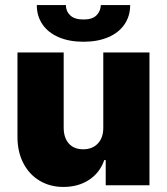

<svg xmlns="http://www.w3.org/2000/svg" viewBox="-20 -740 667 767"><path d="M392.6 -530.3H577.1V0H402.3V-100.6H396.5Q378.9 -49.8 335.7 -21.5Q292.5 6.8 233.4 6.8Q179.2 6.8 137.5 -18.6Q95.7 -43.9 72.8 -89.1Q49.8 -134.3 49.8 -192.4V-530.3H234.4V-230.5Q234.4 -189.9 254.9 -166.7Q275.4 -143.6 312.5 -143.6Q349.1 -143.6 371.1 -167Q393.1 -190.4 392.6 -231.4ZM313.5 -573.2Q256.8 -573.2 214.6 -591.3Q172.4 -609.4 149.7 -642.6Q127 -675.8 127 -719.7H243.2Q243.2 -695.3 260.5 -678.7Q277.8 -662.1 313.5 -662.1Q348.6 -662.1 365.2 -678.5Q381.8 -694.8 382.8 -719.7H500Q500 -675.8 477.3 -642.6Q454.6 -609.4 412.4 -591.3Q370.1 -573.2 313.5 -573.2Z"/></svg>

Font: Pretendard JP Black
Style: Regular
Weight: 900
Designer: Base glyphs from Inter by Rasmus Andersson; Hangeul glyphs from Noto Sans CJK(Source Han Sans) by Jang Soo-young and Kan
Foundry: Kil Hyung-jin
Version: Version 1.309